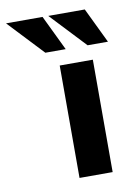

<svg xmlns="http://www.w3.org/2000/svg" viewBox="-172 -674 523 725"><g transform="rotate(-10 89.0 -311.5)"><path d="M74 -431H201V0H74ZM-98 -623H42L107 -488H29ZM64 -623H204L269 -488H191Z"/></g></svg>

Font: Reem Kufi Fun SemiBold
Style: Regular
Weight: 600
Designer: Khaled Hosny
Version: Version 1.005